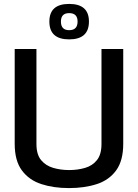

<svg xmlns="http://www.w3.org/2000/svg" viewBox="-20 -950 705 980"><path d="M55 -216V-700H166V-215Q166 -161 190 -132.5Q214 -104 252 -93Q290 -82 333 -82Q376 -82 414 -93Q452 -104 475 -133Q498 -162 498 -215V-700H609V-216Q609 -130 573 -80.5Q537 -31 474.5 -10.5Q412 10 332 10Q253 10 190.5 -10.5Q128 -31 91.5 -80.5Q55 -130 55 -216ZM333 -749Q232 -749 232 -840Q232 -930 333 -930Q434 -930 434 -840Q434 -749 333 -749ZM333 -796Q376 -796 376 -840Q376 -883 333 -883Q291 -883 291 -840Q291 -796 333 -796Z"/></svg>

Font: Georama Medium
Style: Regular
Weight: 500
Designer: Jean-Baptiste Levee
Foundry: Production Type
Version: Version 1.000